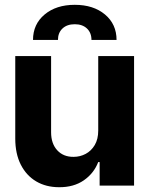

<svg xmlns="http://www.w3.org/2000/svg" viewBox="-20 -782 629 809"><path d="M393.9 -232V-545.9H544.9V0H399.8V-99.2H393.9Q375.6 -51.6 333 -22.1Q290.3 7.3 228.9 6.8Q174.1 6.8 132.5 -17.7Q90.9 -42.3 67.6 -88.3Q44.3 -134.4 44.3 -198V-545.9H195.3V-224.6Q195.3 -177 221.2 -148.8Q247.1 -120.6 290.2 -121.1Q317.4 -121.1 340.9 -133.6Q364.5 -146.1 379.2 -170.8Q393.9 -195.6 393.9 -232ZM119.1 -613.7Q119.1 -680.1 168 -720.9Q216.8 -761.7 295.1 -761.7Q373.7 -761.7 422.4 -720.9Q471.1 -680.1 471.1 -613.7H365.4Q365.4 -643.9 346.4 -661.9Q327.3 -679.9 295.1 -679.9Q262.3 -679.9 243.3 -661.9Q224.2 -643.9 224.2 -613.7Z"/></svg>

Font: Inter Tight
Style: Regular
Weight: 400
Designer: Rasmus Andersson
Foundry: rsms
Version: Version 3.002